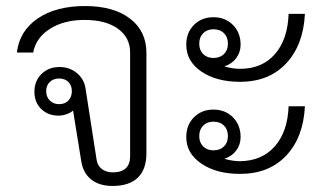

<svg xmlns="http://www.w3.org/2000/svg" viewBox="-20 -606 1109 636"><path d="M249 -73 222 -240Q215 -233 201.5 -228Q188 -223 174 -223Q139 -223 116.5 -245Q94 -267 94 -302Q94 -338 117.5 -361Q141 -384 177 -384Q210 -384 234 -364.5Q258 -345 263 -315L300 -77Q303 -57 317.5 -46Q332 -35 354 -35Q382 -35 396.5 -48.5Q411 -62 411 -88V-432Q411 -482 370.5 -511Q330 -540 260 -540Q192 -540 145.5 -510.5Q99 -481 90 -432H36Q44 -503 104.5 -544.5Q165 -586 262 -586Q356 -586 410.5 -544.5Q465 -503 465 -431V-98Q465 -45 436.5 -17.5Q408 10 353 10Q309 10 282 -11.5Q255 -33 249 -73ZM218 -304Q218 -323 206.5 -334.5Q195 -346 176 -346Q157 -346 145 -334.5Q133 -323 133 -304Q133 -285 145 -273Q157 -261 176 -261Q195 -261 206.5 -273Q218 -285 218 -304Z M597 -458Q597 -498 622.5 -523.5Q648 -549 687 -549Q726 -549 751.5 -523.5Q777 -498 777 -458Q777 -433 762.5 -413.5Q748 -394 723 -386Q751 -378 775 -378Q848 -378 890.5 -426.5Q933 -475 936 -560H990Q985 -457 928 -396Q871 -335 775 -335Q697 -335 647 -369Q597 -403 597 -458ZM735 -461Q735 -483 722 -496Q709 -509 687 -509Q666 -509 653 -496Q640 -483 640 -461Q640 -440 653 -427Q666 -414 687 -414Q709 -414 722 -427Q735 -440 735 -461ZM597 -152Q597 -192 622.5 -217.5Q648 -243 687 -243Q726 -243 751.5 -217.5Q777 -192 777 -152Q777 -127 762.5 -107.5Q748 -88 723 -80Q751 -72 775 -72Q848 -73 890.5 -121.5Q933 -170 936 -254H990Q985 -151 928 -90.5Q871 -30 775 -30Q697 -30 647 -64Q597 -98 597 -152ZM735 -155Q735 -177 722 -190Q709 -203 687 -203Q666 -203 653 -190Q640 -177 640 -155Q640 -134 653 -121Q666 -108 687 -108Q709 -108 722 -121Q735 -134 735 -155Z"/></svg>

Font: Sarabun ExtraLight
Style: Regular
Weight: 275
Designer: Suppakit Chalermlarp | Katatrad Co.,Ltd.
Foundry: Cadson Demak Co.,Ltd.
Version: Version 1.000; ttfautohint (v1.6)